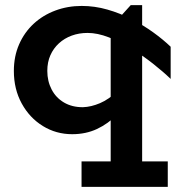

<svg xmlns="http://www.w3.org/2000/svg" viewBox="-20 -506 701 744"><path d="M259.8 14Q197.4 14 146 -17.7Q94.7 -49.3 64.2 -104.9Q33.7 -160.4 33.7 -231Q33.7 -287.7 54 -334Q74.2 -380.3 110.1 -413.7Q146 -447 194 -465Q242 -483 296.5 -483Q347.1 -483 396.2 -468.9Q445.4 -454.9 490.7 -431.4Q536 -407.9 574.3 -380.2Q612.6 -352.5 641.3 -324.9V-200.2Q611.9 -228.5 572.6 -259.5Q533.3 -290.5 489.4 -317.4Q445.5 -344.4 401.5 -361.4Q357.6 -378.4 319.5 -378.4Q286.1 -378.4 257.9 -368Q229.7 -357.7 208.4 -338.2Q187.1 -318.7 175.2 -291.9Q163.3 -265.1 163.3 -231.3Q163.3 -191.4 180.1 -159.2Q196.9 -127 228.1 -108.7Q259.3 -90.4 301.2 -90.6Q333.2 -91.6 367.6 -106.3Q401.9 -120.9 435.1 -153Q468.3 -185 495.6 -237.5V-145.5Q469 -97.8 433.9 -62Q398.8 -26.3 355.7 -6.1Q312.5 14 259.8 14ZM296 218V119.5H630.1V218ZM408.9 209.3V-400.3L486.5 -486H530.8V209.3Z"/></svg>

Font: BioRhyme ExtraBold
Style: Regular
Weight: 800
Designer: Aoife Mooney
Foundry: Aoife Mooney Type
Version: Version 1.600;gftools[0.9.33]